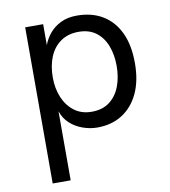

<svg xmlns="http://www.w3.org/2000/svg" viewBox="-83 -583 781 884"><g transform="rotate(-10 307.5 -141.0)"><path d="M176 -93V230H92V-500H176V-402Q186 -430 206.5 -455Q227 -480 259 -496Q291 -512 335 -512Q405 -512 455.5 -481.5Q506 -451 533.5 -393Q561 -335 561 -250Q561 -168 533.5 -109.5Q506 -51 456.5 -19.5Q407 12 340 12Q306 12 272 0Q238 -12 212.5 -35.5Q187 -59 176 -93ZM327 -64Q378 -64 411 -89.5Q444 -115 460 -157.5Q476 -200 476 -252Q476 -304 460 -346Q444 -388 411.5 -412.5Q379 -437 330 -437Q281 -437 246.5 -413Q212 -389 194.5 -347Q177 -305 177 -250Q177 -199 194.5 -157Q212 -115 245.5 -89.5Q279 -64 327 -64Z"/></g></svg>

Font: Inclusive Sans
Style: Regular
Weight: 400
Designer: Olivia King
Foundry: Olivia King
Version: Version 2.004